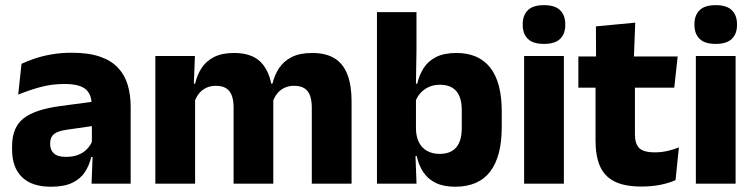

<svg xmlns="http://www.w3.org/2000/svg" viewBox="-20 -707 2902 739"><path d="M482.9 0H332.4L337.1 -123L333.6 -130.7V-284L332.7 -303.9Q332.7 -345.1 308.5 -364.5Q284.3 -383.8 227.8 -383.8Q178.3 -383.8 133.8 -371.4Q89.3 -359 50 -342.8L62.8 -461.4Q86.3 -472.5 115.7 -482.3Q145.2 -492.1 180.6 -498Q215.9 -504 256.4 -504Q321 -504 364.6 -489Q408.1 -474 434 -446.4Q460 -418.8 471.4 -380.6Q482.9 -342.5 482.9 -296.4ZM176 11.7Q102.4 11.7 64.5 -25.4Q26.5 -62.6 26.5 -131V-144.3Q26.5 -217.1 71.1 -251.7Q115.8 -286.3 213.3 -299L345.3 -316.5L354.3 -224.6L237.3 -207.7Q201.8 -202.8 187.5 -190.8Q173.1 -178.8 173.1 -155.4V-151.8Q173.1 -129.5 187.6 -116.4Q202.1 -103.2 234.1 -103.2Q262 -103.2 282.1 -111.5Q302.3 -119.8 315.4 -133.8Q328.6 -147.7 335.1 -164.4L356.6 -102.7H331.3Q323.6 -70.3 306.7 -44.5Q289.8 -18.6 258.4 -3.5Q227.1 11.7 176 11.7Z M1333.2 0H1180.1V-293Q1180.1 -318.8 1173.8 -337.6Q1167.5 -356.4 1152.7 -366.5Q1137.8 -376.7 1112 -376.7Q1089.8 -376.7 1073.3 -368.2Q1056.8 -359.8 1045.9 -345.6Q1034.9 -331.4 1029.5 -313.5L1014.8 -385H1028.7Q1036.6 -418 1054.1 -444.7Q1071.6 -471.4 1102.5 -487.3Q1133.5 -503.1 1181.9 -503.1Q1234.5 -503.1 1267.8 -482.4Q1301.1 -461.7 1317.1 -420.4Q1333.2 -379.2 1333.2 -317.6ZM730.9 0H577.9V-491.4H730.2L725.1 -359.2L730.9 -354.2ZM1031.9 0H879.1V-293Q879.1 -318.8 872.8 -337.6Q866.4 -356.4 851.6 -366.5Q836.7 -376.7 810.9 -376.7Q788.7 -376.7 772.2 -368.2Q755.7 -359.8 744.8 -345.6Q733.9 -331.4 728.4 -313.5L704.8 -385H731Q738.6 -418.5 755.9 -445.1Q773.1 -471.7 803.6 -487.4Q834.1 -503.1 880.6 -503.1Q949 -503.1 983.8 -467.8Q1018.6 -432.4 1027.3 -365.4Q1028.8 -355.6 1030.4 -341.2Q1031.9 -326.7 1031.9 -315.2Z M1731.7 11.7Q1687.5 11.7 1657.4 -2.9Q1627.3 -17.5 1609.4 -44.2Q1591.6 -70.8 1584 -106.4H1544.5L1581 -209.4Q1582 -179.2 1593.1 -158Q1604.2 -136.9 1624.5 -125.8Q1644.8 -114.7 1672.6 -114.7Q1714.3 -114.7 1735.8 -139.5Q1757.3 -164.2 1757.3 -213.5V-283.1Q1757.3 -332.2 1736.1 -356.5Q1714.9 -380.8 1673 -380.8Q1649.3 -380.8 1630.1 -372Q1610.9 -363.2 1597.7 -348.2Q1584.4 -333.3 1578.5 -314.5L1543.8 -385H1586Q1593.5 -418.1 1610.5 -444.9Q1627.6 -471.7 1658.3 -487.4Q1689.1 -503.1 1736.7 -503.1Q1822.5 -503.1 1866.8 -446.7Q1911.2 -390.3 1911.2 -278.2V-218.1Q1911.2 -104.7 1866.6 -46.5Q1822 11.7 1731.7 11.7ZM1583.2 0H1430.9V-660.3H1583V-513.7L1580.5 -356.1L1581 -342.6V-154.2L1578.5 -124.3Z M2150.3 0H1997.3V-491.4H2150.3ZM2073.8 -538Q2031.2 -538 2011.6 -557.6Q1991.9 -577.3 1991.9 -610.9V-614.3Q1991.9 -648 2011.6 -667.6Q2031.2 -687.2 2073.8 -687.2Q2116.1 -687.2 2135.9 -667.6Q2155.7 -648 2155.7 -614.3V-610.9Q2155.7 -576.8 2135.9 -557.4Q2116.1 -538 2073.8 -538Z M2449 11Q2383.5 11 2344.7 -8.8Q2305.9 -28.6 2289 -68Q2272.2 -107.4 2272.2 -165.5V-440.1H2423.8V-189.9Q2423.8 -153.9 2440.2 -137.3Q2456.5 -120.6 2500.8 -120.6Q2525.6 -120.6 2549.5 -126.1Q2573.4 -131.6 2593.1 -139.8L2580.1 -13.6Q2554.7 -2.3 2521.4 4.4Q2488.2 11 2449 11ZM2575.2 -369.5H2206.1V-489.6H2588.3ZM2419.6 -478.7H2274.2L2273.7 -605.5L2425 -619.8Z M2811.3 0H2658.3V-491.4H2811.3ZM2734.8 -538Q2692.2 -538 2672.6 -557.6Q2652.9 -577.3 2652.9 -610.9V-614.3Q2652.9 -648 2672.6 -667.6Q2692.2 -687.2 2734.8 -687.2Q2777.1 -687.2 2796.9 -667.6Q2816.7 -648 2816.7 -614.3V-610.9Q2816.7 -576.8 2796.9 -557.4Q2777.1 -538 2734.8 -538Z"/></svg>

Font: Anek Kannada Medium
Style: Regular
Weight: 500
Designer: Vaishnavi Murthy, Maithili Shingre (Kannada) & Yesha Goshar (Latin)
Foundry: Ek Type
Version: Version 1.003